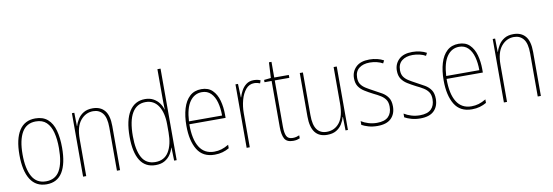

<svg xmlns="http://www.w3.org/2000/svg" viewBox="-57 -1160 4520 1570"><g transform="rotate(-10 2203.5 -375.0)"><path d="M404 -264Q404 -131 360.5 -60.5Q317 10 229 10Q140 10 95 -61Q50 -132 50 -265Q50 -397 95 -467Q140 -537 229 -537Q292 -537 331 -503Q370 -469 387 -407.5Q404 -346 404 -264ZM76 -265Q76 -146 113 -80.5Q150 -15 228 -15Q306 -15 342 -78.5Q378 -142 378 -265Q378 -339 363.5 -394.5Q349 -450 316.5 -481Q284 -512 229 -512Q151 -512 113.5 -447.5Q76 -383 76 -265Z M705 -537Q769 -537 804 -496Q839 -455 839 -366V0H813V-359Q813 -441 784 -477Q755 -513 705 -513Q643 -513 600.5 -462Q558 -411 558 -308V0H532V-527H552L554 -416H556Q564 -445 582 -473Q600 -501 630 -519Q660 -537 705 -537Z M1134 10Q1048 10 1005.5 -58Q963 -126 963 -255Q963 -393 1009 -465Q1055 -537 1140 -537Q1180 -537 1209.5 -520.5Q1239 -504 1257.5 -478.5Q1276 -453 1283 -425H1285Q1284 -448 1283.5 -469Q1283 -490 1283 -511V-760H1309V0H1288L1285 -108H1283Q1275 -79 1257 -52Q1239 -25 1209 -7.5Q1179 10 1134 10ZM1136 -15Q1210 -15 1246.5 -74Q1283 -133 1283 -234V-300Q1283 -398 1246 -455Q1209 -512 1140 -512Q1067 -512 1028.5 -447.5Q990 -383 990 -255Q990 -140 1024.5 -77.5Q1059 -15 1136 -15Z M1608 -537Q1665 -537 1699 -503.5Q1733 -470 1748 -415.5Q1763 -361 1763 -298V-271H1462Q1461 -147 1502 -81Q1543 -15 1624 -15Q1656 -15 1684.5 -23.5Q1713 -32 1745 -51V-22Q1719 -7 1689.5 1.5Q1660 10 1624 10Q1526 10 1481 -64Q1436 -138 1436 -263Q1436 -343 1454.5 -405Q1473 -467 1511 -502Q1549 -537 1608 -537ZM1608 -512Q1546 -512 1507.5 -458Q1469 -404 1463 -295H1738Q1738 -356 1724.5 -405Q1711 -454 1682 -483Q1653 -512 1608 -512Z M2042 -535Q2056 -535 2070.5 -532.5Q2085 -530 2098 -524L2090 -500Q2081 -504 2068.5 -507Q2056 -510 2042 -510Q2000 -510 1972 -476.5Q1944 -443 1930 -391Q1916 -339 1916 -283V0H1890V-527H1911L1915 -414H1917Q1925 -442 1940.5 -470Q1956 -498 1981 -516.5Q2006 -535 2042 -535Z M2276 -14Q2292 -14 2306 -17.5Q2320 -21 2331 -26V-1Q2319 4 2306 7Q2293 10 2275 10Q2222 10 2204 -23.5Q2186 -57 2186 -120V-503H2127V-522L2184 -528L2191 -657H2212V-527H2333V-503H2212V-119Q2212 -66 2225 -40Q2238 -14 2276 -14Z M2731 -527V0H2711L2709 -112H2707Q2699 -82 2681.5 -54Q2664 -26 2634 -8Q2604 10 2558 10Q2424 10 2424 -166V-527H2450V-173Q2450 -90 2478 -52.5Q2506 -15 2559 -15Q2625 -15 2665 -66.5Q2705 -118 2705 -227V-527Z M3127 -126Q3127 -64 3089.5 -27Q3052 10 2976 10Q2934 10 2900.5 0Q2867 -10 2846 -22V-53Q2873 -36 2906.5 -26Q2940 -16 2976 -16Q3040 -16 3070 -45.5Q3100 -75 3100 -128Q3100 -164 3085.5 -186Q3071 -208 3045.5 -224Q3020 -240 2986 -256Q2949 -275 2918.5 -294Q2888 -313 2870.5 -339.5Q2853 -366 2853 -408Q2853 -463 2891 -500Q2929 -537 3003 -537Q3037 -537 3067.5 -529.5Q3098 -522 3121 -509L3109 -486Q3089 -498 3060 -505Q3031 -512 3002 -512Q2946 -512 2912.5 -485.5Q2879 -459 2879 -407Q2879 -374 2893 -353Q2907 -332 2932.5 -316Q2958 -300 2992 -282Q3029 -263 3059.5 -245Q3090 -227 3108.5 -199.5Q3127 -172 3127 -126Z M3483 -126Q3483 -64 3445.5 -27Q3408 10 3332 10Q3290 10 3256.5 0Q3223 -10 3202 -22V-53Q3229 -36 3262.5 -26Q3296 -16 3332 -16Q3396 -16 3426 -45.5Q3456 -75 3456 -128Q3456 -164 3441.5 -186Q3427 -208 3401.5 -224Q3376 -240 3342 -256Q3305 -275 3274.5 -294Q3244 -313 3226.5 -339.5Q3209 -366 3209 -408Q3209 -463 3247 -500Q3285 -537 3359 -537Q3393 -537 3423.5 -529.5Q3454 -522 3477 -509L3465 -486Q3445 -498 3416 -505Q3387 -512 3358 -512Q3302 -512 3268.5 -485.5Q3235 -459 3235 -407Q3235 -374 3249 -353Q3263 -332 3288.5 -316Q3314 -300 3348 -282Q3385 -263 3415.5 -245Q3446 -227 3464.5 -199.5Q3483 -172 3483 -126Z M3744 -537Q3801 -537 3835 -503.5Q3869 -470 3884 -415.5Q3899 -361 3899 -298V-271H3598Q3597 -147 3638 -81Q3679 -15 3760 -15Q3792 -15 3820.5 -23.5Q3849 -32 3881 -51V-22Q3855 -7 3825.5 1.5Q3796 10 3760 10Q3662 10 3617 -64Q3572 -138 3572 -263Q3572 -343 3590.5 -405Q3609 -467 3647 -502Q3685 -537 3744 -537ZM3744 -512Q3682 -512 3643.5 -458Q3605 -404 3599 -295H3874Q3874 -356 3860.5 -405Q3847 -454 3818 -483Q3789 -512 3744 -512Z M4199 -537Q4263 -537 4298 -496Q4333 -455 4333 -366V0H4307V-359Q4307 -441 4278 -477Q4249 -513 4199 -513Q4137 -513 4094.5 -462Q4052 -411 4052 -308V0H4026V-527H4046L4048 -416H4050Q4058 -445 4076 -473Q4094 -501 4124 -519Q4154 -537 4199 -537Z"/></g></svg>

Font: Noto Sans Myanmar Condensed Thin
Style: Regular
Weight: 100
Width: 3
Designer: Monotype Design Team
Foundry: Monotype Imaging Inc.
Version: Version 2.107; ttfautohint (v1.8.4.7-5d5b)